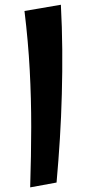

<svg xmlns="http://www.w3.org/2000/svg" viewBox="-20 -778 366 808"><path d="M107 10.5Q111.2 -123.5 111.4 -243.5Q111.5 -363.5 105.1 -482.9Q98.8 -602.2 83 -731.8L236.2 -758Q241.2 -664.8 242 -570.6Q242.8 -476.5 240.2 -382.1Q237.8 -287.8 232 -194.4Q226.2 -101 218 -9.8Z"/></svg>

Font: Marhey Light
Style: Regular
Weight: 300
Designer: Nur Syamsi & Bustanul Arifin
Foundry: Namelatype
Version: Version 1.000